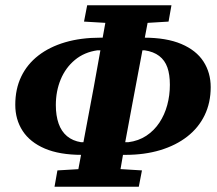

<svg xmlns="http://www.w3.org/2000/svg" viewBox="-20 -693 823 729"><path d="M291 -105Q206 -105 150 -129Q94 -153 66 -196Q38 -239 38 -295Q38 -355 60.5 -402Q83 -449 125.5 -482Q168 -515 227.5 -532.5Q287 -550 362 -550H421L417 -502H350Q300 -495 264.5 -465.5Q229 -436 210.5 -391.5Q192 -347 192 -294Q192 -254 202.5 -224Q213 -194 234.5 -176Q256 -158 288 -153H348L344 -105ZM396 -105 401 -153H467Q506 -158 535.5 -177.5Q565 -197 585 -227Q605 -257 615 -294Q625 -331 625 -371Q625 -410 615.5 -437Q606 -464 584.5 -480.5Q563 -497 529 -502H469L473 -550H526Q612 -550 668.5 -526Q725 -502 752.5 -459.5Q780 -417 780 -362Q780 -303 757 -255.5Q734 -208 691 -174.5Q648 -141 588.5 -123Q529 -105 456 -105ZM187 16 198 -46 334 -54H387L519 -46L507 16ZM265 16 336 -362Q350 -439 364 -517.5Q378 -596 392 -673H553L482 -296Q467 -218 453 -140Q439 -62 426 16ZM299 -611 311 -673H631L620 -611L488 -603H435Z"/></svg>

Font: Source Serif 4
Style: Bold Italic
Weight: 700
Italic angle: -12°
Designer: Frank Grießhammer
Foundry: Adobe Systems Incorporated
Version: Version 4.004;hotconv 1.0.116;makeotfexe 2.5.65601